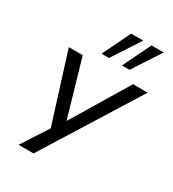

<svg xmlns="http://www.w3.org/2000/svg" viewBox="-220 -882 1069 1183"><g transform="rotate(30 314.5 -290.0)"><path d="M101 180 232 -23 233 29 68 -496H167L283 -96H284L525 -496H629L207 180ZM408 -562 504 -760H591L462 -562ZM263 -562 359 -760H445L316 -562Z"/></g></svg>

Font: Nunito Sans 7pt SemiExpanded
Style: Italic
Weight: 400
Width: 6
Italic angle: -9°
Designer: Vernon Adams
Foundry: Vernon Adams
Version: Version 3.101;gftools[0.9.27]